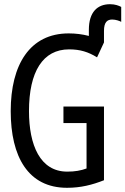

<svg xmlns="http://www.w3.org/2000/svg" viewBox="-20 -884 597 914"><path d="M299 10C365 10 419 -4 475 -26V-377H282V-298H392V-82C365 -72 337 -67 300 -67C171 -67 118 -193 118 -355C118 -543 184 -649 309 -649C361 -649 400 -637 442 -611L475 -682V-737C475 -778 490 -791 514 -791C532 -791 550 -784 557 -780V-851C546 -857 528 -864 504 -864C444 -864 403 -827 403 -742V-713C372 -721 340 -725 307 -725C122 -725 31 -576 31 -355C31 -138 114 10 299 10Z"/></svg>

Font: Noto Sans Mono Condensed
Style: Regular
Weight: 400
Width: 3
Designer: Monotype Design Team
Foundry: Monotype Imaging Inc.
Version: Version 2.014